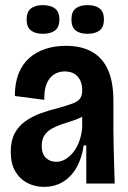

<svg xmlns="http://www.w3.org/2000/svg" viewBox="-20 -717 501 750"><path d="M152 13Q116 13 86.5 -2.5Q57 -18 39.5 -48Q22 -78 22 -124Q22 -167 37 -195.5Q52 -224 78.5 -243Q105 -262 138 -274Q171 -286 207 -295Q244 -305 264.5 -313Q285 -321 293 -332.5Q301 -344 301 -364Q301 -399 283 -418.5Q265 -438 232 -438Q210 -438 191.5 -426.5Q173 -415 162.5 -390.5Q152 -366 153 -327L38 -342Q38 -392 52.5 -429Q67 -466 94 -490Q121 -514 157.5 -526Q194 -538 237 -538Q299 -538 340.5 -514Q382 -490 402.5 -442.5Q423 -395 423 -323V-209Q423 -176 424 -140.5Q425 -105 426 -69.5Q427 -34 428 0H317Q317 -37 317 -73.5Q317 -110 317 -149H307Q300 -100 279.5 -63.5Q259 -27 226.5 -7Q194 13 152 13ZM200 -85Q218 -85 234.5 -94.5Q251 -104 265.5 -121.5Q280 -139 289 -163.5Q298 -188 301 -216V-275L328 -282Q317 -269 299.5 -260Q282 -251 261 -244.5Q240 -238 219.5 -231Q199 -224 181.5 -214Q164 -204 153.5 -188Q143 -172 143 -147Q143 -116 159 -100.5Q175 -85 200 -85ZM322 -585Q292 -585 275.5 -598Q259 -611 259 -641Q259 -671 275.5 -684Q292 -697 322 -697Q352 -697 369 -684Q386 -671 386 -641Q386 -611 369 -598Q352 -585 322 -585ZM148 -585Q118 -585 101 -598Q84 -611 84 -641Q84 -671 101 -684Q118 -697 147 -697Q177 -697 194.5 -684Q212 -671 212 -641Q212 -611 195 -598Q178 -585 148 -585Z"/></svg>

Font: Bricolage Grotesque 72pt SemiCondensed SemiBold
Style: Regular
Weight: 600
Width: 4
Designer: Mathieu Triay
Foundry: Atelier Triay
Version: Version 1.001;gftools[0.9.33.dev8+g029e19f]